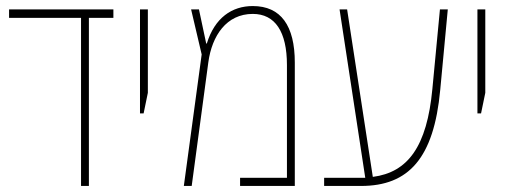

<svg xmlns="http://www.w3.org/2000/svg" viewBox="-20 -615 1689 635"><path d="M248 0H274V-556H355V-584H10V-556H248Z M443 -240H455L469 -308V-584H443Z M816 -595C747 -595 690 -556 664 -471H662L638 -584H612L647 -435L588 0H614L669 -409C681 -497 729 -569 816 -569C890 -569 929 -510 929 -400V-27H774V0H955V-408C955 -530 909 -595 816 -595Z M1052 0H1174C1331 0 1415 -91 1436 -318L1461 -584H1435L1410 -321C1392 -130 1329 -45 1213 -30L1128 -584H1103L1188 -27C1183 -27 1177 -27 1171 -27H1052Z M1559 -240H1571L1585 -308V-584H1559Z"/></svg>

Font: Noto Sans Hebrew Condensed Thin
Style: Regular
Weight: 100
Width: 3
Designer: Monotype Design Team
Foundry: Monotype Imaging Inc.
Version: Version 2.004